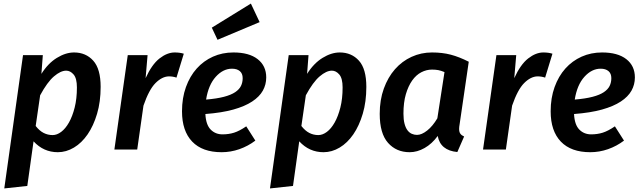

<svg xmlns="http://www.w3.org/2000/svg" viewBox="-20 -838 3595 1076"><path d="M304 15Q224 15 168 -46L133 204L4 218L109 -529H220L212 -424Q249 -483 298.5 -513.5Q348 -544 395 -544Q461 -544 502.5 -498Q544 -452 544 -351Q544 -268 524 -200.5Q504 -133 471 -85Q438 -37 394.5 -11Q351 15 304 15ZM275 -81Q299 -81 323 -99Q347 -117 366.5 -151.5Q386 -186 398.5 -235.5Q411 -285 411 -348Q411 -399 392.5 -420.5Q374 -442 351 -442Q320 -442 282.5 -410Q245 -378 205 -304L180 -132Q201 -105 224.5 -93Q248 -81 275 -81Z M969 -403Q949 -410 926 -410Q888 -409 851.5 -372.5Q815 -336 784 -246L749 0H621L696 -529H807L796 -400Q831 -477 874 -510.5Q917 -544 959 -544Q988 -544 1010 -537Z M1472 -404Q1472 -364 1453 -330Q1434 -296 1393 -269Q1352 -242 1287.5 -224Q1223 -206 1131 -199Q1134 -139 1160.5 -112Q1187 -85 1227 -85Q1262 -85 1292 -94.5Q1322 -104 1360 -130L1411 -50Q1370 -19 1321.5 -2Q1273 15 1222 15Q1114 15 1057 -44.5Q1000 -104 1000 -214Q1000 -289 1022 -350Q1044 -411 1082.5 -454Q1121 -497 1173.5 -520.5Q1226 -544 1288 -544Q1376 -544 1424 -506.5Q1472 -469 1472 -404ZM1280 -453Q1230 -453 1189 -407.5Q1148 -362 1135 -280Q1195 -285 1235 -295.5Q1275 -306 1298 -321.5Q1321 -337 1330.5 -356.5Q1340 -376 1340 -400Q1340 -426 1324 -439.5Q1308 -453 1280 -453ZM1167 -683 1386 -818 1435 -714 1199 -615Z M1793 15Q1713 15 1657 -46L1622 204L1493 218L1598 -529H1709L1701 -424Q1738 -483 1787.5 -513.5Q1837 -544 1884 -544Q1950 -544 1991.5 -498Q2033 -452 2033 -351Q2033 -268 2013 -200.5Q1993 -133 1960 -85Q1927 -37 1883.5 -11Q1840 15 1793 15ZM1764 -81Q1788 -81 1812 -99Q1836 -117 1855.5 -151.5Q1875 -186 1887.5 -235.5Q1900 -285 1900 -348Q1900 -399 1881.5 -420.5Q1863 -442 1840 -442Q1809 -442 1771.5 -410Q1734 -378 1694 -304L1669 -132Q1690 -105 1713.5 -93Q1737 -81 1764 -81Z M2556 -143Q2553 -126 2553 -116Q2553 -98 2560 -88.5Q2567 -79 2581 -73L2543 14Q2448 5 2433 -76Q2401 -32 2359.5 -8.5Q2318 15 2276 15Q2201 15 2154.5 -37.5Q2108 -90 2108 -200Q2108 -278 2131 -341.5Q2154 -405 2193.5 -450Q2233 -495 2286.5 -519.5Q2340 -544 2401 -544Q2459 -544 2506.5 -531.5Q2554 -519 2607 -492ZM2317 -82Q2343 -82 2374 -106.5Q2405 -131 2431 -175L2471 -434Q2452 -442 2436.5 -445Q2421 -448 2401 -448Q2370 -448 2341 -433Q2312 -418 2290 -387Q2268 -356 2254.5 -310Q2241 -264 2241 -201Q2241 -168 2247 -145Q2253 -122 2263.5 -108Q2274 -94 2288 -88Q2302 -82 2317 -82Z M3035 -403Q3015 -410 2992 -410Q2954 -409 2917.5 -372.5Q2881 -336 2850 -246L2815 0H2687L2762 -529H2873L2862 -400Q2897 -477 2940 -510.5Q2983 -544 3025 -544Q3054 -544 3076 -537Z M3538 -404Q3538 -364 3519 -330Q3500 -296 3459 -269Q3418 -242 3353.5 -224Q3289 -206 3197 -199Q3200 -139 3226.5 -112Q3253 -85 3293 -85Q3328 -85 3358 -94.5Q3388 -104 3426 -130L3477 -50Q3436 -19 3387.5 -2Q3339 15 3288 15Q3180 15 3123 -44.5Q3066 -104 3066 -214Q3066 -289 3088 -350Q3110 -411 3148.5 -454Q3187 -497 3239.5 -520.5Q3292 -544 3354 -544Q3442 -544 3490 -506.5Q3538 -469 3538 -404ZM3346 -453Q3296 -453 3255 -407.5Q3214 -362 3201 -280Q3261 -285 3301 -295.5Q3341 -306 3364 -321.5Q3387 -337 3396.5 -356.5Q3406 -376 3406 -400Q3406 -426 3390 -439.5Q3374 -453 3346 -453Z"/></svg>

Font: Xgbmvzvtohvqztyvzapvmeyoton
Style: Regular
Weight: 500
Italic angle: -8°
Designer: Carrois Corporate & Edenspiekermann
Foundry: Carrois Corporate GbR & Edenspiekermann AG
Version: Version 2.001